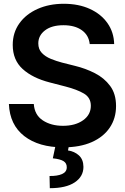

<svg xmlns="http://www.w3.org/2000/svg" viewBox="-20 -757 651 1001"><path d="M309.6 11.2Q182.1 11.2 106.4 -47.6Q30.8 -106.4 26.4 -214.8H156.2Q160.2 -157.7 203.1 -129.4Q246.1 -101.1 308.1 -101.1Q372.6 -101.1 413.1 -129.9Q453.6 -158.7 453.6 -205.6Q453.6 -248 417.5 -269.3Q381.3 -290.5 322.3 -305.7L239.7 -327.1Q149.9 -350.1 98.1 -397.2Q46.4 -444.3 46.4 -522.9Q46.4 -586.9 81.1 -635.3Q115.7 -683.6 176 -710.4Q236.3 -737.3 312.5 -737.3Q390.1 -737.3 448.7 -710.4Q507.3 -683.6 540.5 -636.2Q573.7 -588.9 575.2 -527.3H447.8Q442.9 -573.7 406.5 -599.6Q370.1 -625.5 311 -625.5Q249.5 -625.5 214.6 -598.6Q179.7 -571.8 179.7 -530.8Q179.7 -500.5 198 -481.2Q216.3 -461.9 244.9 -450.2Q273.4 -438.5 303.2 -430.7L371.1 -413.6Q425.8 -400.4 474.6 -375.5Q523.4 -350.6 554.2 -309.1Q585 -267.6 585 -204.1Q585 -140.1 552.2 -91.6Q519.5 -43 458 -15.9Q396.5 11.2 309.6 11.2ZM270.5 -2.9H340.3L334.5 27.3Q368.2 32.2 391.4 53.2Q414.6 74.2 415 112.8Q415 163.6 369.6 193.8Q324.2 224.1 239.7 224.1L238.3 160.6Q279.3 161.1 303.5 150.4Q327.6 139.6 328.1 116.2Q328.6 93.8 311 83Q293.5 72.3 255.4 68.4Z"/></svg>

Font: Inter Tight SemiBold
Style: Regular
Weight: 600
Designer: Rasmus Andersson
Foundry: rsms
Version: Version 3.004; ttfautohint (v1.8.4.7-5d5b)